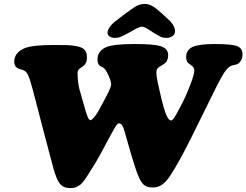

<svg xmlns="http://www.w3.org/2000/svg" viewBox="-20 -942 1258 980"><path d="M640.6 -776.4Q607.4 -758.3 594.2 -753.4Q581.1 -748.5 567.4 -748.5Q549.3 -748.5 538.3 -756.6Q527.3 -764.6 528.8 -777.8Q531.2 -798.8 558.6 -825.2L608.9 -864.3Q652.8 -897.9 673.8 -909.9Q694.8 -921.9 718.3 -921.9Q739.7 -921.9 758.5 -910.6Q777.3 -899.4 805.7 -874L848.6 -834Q857.9 -822.8 862.5 -816.2Q867.2 -809.6 870.8 -799.1Q874.5 -788.6 873 -777.8Q871.6 -764.6 858.9 -756.6Q846.2 -748.5 827.6 -748.5Q814.5 -748.5 802.7 -753.2Q791 -757.8 761.7 -776.4Q757.3 -779.3 748.5 -785.2Q739.7 -791 735.8 -793.2Q731.9 -795.4 725.8 -798.8Q719.7 -802.2 714.8 -804Q710 -805.7 704.6 -806.2Q697.8 -805.2 689.7 -802.2Q681.6 -799.3 677 -796.9Q672.4 -794.4 659.2 -786.9Q646 -779.3 640.6 -776.4ZM949.7 -504.9Q971.7 -561.5 971.7 -583.5Q971.7 -595.7 961.4 -604.5Q959 -606.9 951.4 -612.1Q943.8 -617.2 939.9 -621.1Q930.2 -630.9 930.2 -650.4Q930.2 -687.5 963.1 -702.4Q996.1 -717.3 1073.2 -717.3Q1160.6 -717.3 1189.2 -707Q1217.8 -696.8 1217.8 -664.1Q1217.8 -645.5 1210 -632.8Q1202.1 -620.1 1192.4 -615.2Q1187 -612.8 1173.6 -609.9Q1160.2 -606.9 1155.8 -604Q1140.1 -594.7 1124.5 -571.3Q1108.9 -547.9 1085.4 -500.5Q1059.1 -447.8 1016.6 -361.6Q974.1 -275.4 951.9 -230.7Q929.7 -186 901.1 -133.5Q872.6 -81.1 850.1 -47.4Q829.6 -15.6 808.3 -0.2Q787.1 15.1 757.3 15.1Q727.1 15.1 710.2 -2.4Q693.4 -20 675.3 -72.3Q651.4 -142.1 615.7 -271.5Q605 -312.5 587.9 -312.5Q582 -312.5 575.9 -304.7Q569.8 -296.9 559.1 -278.3Q544.9 -252.9 525.1 -215.8Q505.4 -178.7 494.1 -158Q482.9 -137.2 466.6 -109.6Q450.2 -82 434.1 -57.6Q432.1 -54.2 423.8 -41.5Q415.5 -28.8 412.6 -25.1Q409.7 -21.5 402.1 -12Q394.5 -2.4 389.4 1Q384.3 4.4 375.7 9.5Q367.2 14.6 358.2 16.4Q349.1 18.1 337.9 18.1Q303.2 18.1 285.6 -4.2Q268.1 -26.4 252.9 -82Q211.9 -234.4 146 -488.8Q132.3 -541 122.1 -560.8Q111.8 -580.6 95.2 -585.4Q93.8 -585.9 87.2 -587.4Q80.6 -588.9 74.7 -591.6Q68.8 -594.2 64 -598.1Q52.7 -607.9 52.7 -626.5Q52.7 -672.9 103 -694.8Q142.6 -712.4 252 -712.4Q301.3 -712.4 323.7 -711.7Q346.2 -710.9 370.8 -706.3Q395.5 -701.7 407.2 -691.9Q423.8 -679.2 423.8 -649.9Q423.8 -631.3 418.5 -621.1Q411.6 -607.4 393.6 -596.7Q376 -587.4 376 -571.3Q376 -521.5 386.2 -483.9Q411.6 -396 415 -382.8Q429.7 -328.6 441.4 -328.6Q447.8 -328.6 459.2 -341.8Q470.7 -355 481.9 -374.5Q521.5 -446.3 535.2 -475.1Q547.4 -503.4 547.4 -509.3Q547.4 -527.3 532.7 -559.1Q520 -586.9 509.8 -594.7Q507.3 -597.2 500.7 -600.1Q494.1 -603 491.2 -605Q477.5 -615.2 477.5 -637.2Q477.5 -680.7 519.5 -700.2Q554.2 -717.3 667 -717.3Q764.2 -717.3 799.3 -706.5Q838.4 -693.8 838.4 -661.1Q838.4 -641.6 829.6 -627.4Q822.8 -617.2 801.8 -606Q788.6 -598.6 783.4 -592.3Q778.3 -585.9 778.3 -572.3Q778.3 -550.8 786.6 -514.2Q806.6 -423.3 815.4 -394Q835 -327.1 852.5 -327.1Q856.4 -327.1 861.1 -331.3Q865.7 -335.4 871.1 -344Q876.5 -352.5 880.6 -359.9Q884.8 -367.2 890.6 -378.7Q896.5 -390.1 899.4 -395Q926.8 -444.8 949.7 -504.9Z"/></svg>

Font: Cooper* Black
Style: Italic
Weight: 900
Italic angle: -7°
Designer: Owen Earl
Foundry: indestructible type*
Version: Version 0.001